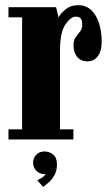

<svg xmlns="http://www.w3.org/2000/svg" viewBox="-20 -552 436 760"><path d="M13.5 0V-40H67.5V-483.5H13.5V-523.5H202L212 -482Q216 -495 237.5 -513.2Q259 -531.5 289 -531.5Q321 -531.5 341.5 -511.8Q362 -492 372.2 -459.2Q382.5 -426.5 382.5 -387.5Q382.5 -349.5 367 -329.2Q351.5 -309 325.5 -309Q301 -309 286 -326.2Q271 -343.5 271 -373.5Q271 -393.5 279.8 -405.2Q288.5 -417 297 -427.5Q305.5 -438 305.5 -455Q305.5 -471 299.8 -478.5Q294 -486 279 -486Q260 -486 238.8 -454.8Q217.5 -423.5 217.5 -352V-40H270.5V0ZM150.5 188 127.5 161Q132.5 159.5 144.5 152.2Q156.5 145 160.5 136.5Q159.5 137 155.5 137Q137 137 124 124Q111 111 111 92Q111 73 124 60.2Q137 47.5 155.5 47.5Q176 47.5 190.8 60Q205.5 72.5 205.5 98.5Q205.5 123.5 195.5 141.2Q185.5 159 172.5 170.2Q159.5 181.5 150.5 188Z"/></svg>

Font: Imbue 10pt Black
Style: Regular
Weight: 900
Designer: Tyler Finck
Foundry: Etcetera Type Company
Version: Version 1.102; ttfautohint (v1.8.3)